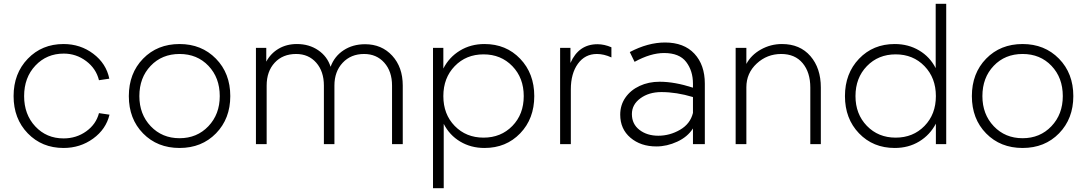

<svg xmlns="http://www.w3.org/2000/svg" viewBox="-20 -753 5677 1003"><path d="M551 -342 497 -334Q482 -395 430 -434Q378 -473 313 -473Q224 -473 165 -410.5Q106 -348 106 -251Q106 -155 164.5 -92.5Q223 -30 312 -30Q379 -30 430.5 -67Q482 -104 497 -162L552 -154Q534 -78 466.5 -29Q399 20 312 20Q199 20 125 -56.5Q51 -133 51 -251Q51 -369 125 -446Q199 -523 312 -523Q400 -523 467.5 -472Q535 -421 551 -342Z M1183 -251Q1183 -133 1108.5 -56.5Q1034 20 918 20Q802 20 727.5 -56Q653 -132 653 -251Q653 -370 727.5 -446.5Q802 -523 918 -523Q1033 -523 1108 -446.5Q1183 -370 1183 -251ZM1128 -251Q1128 -347 1069 -409Q1010 -471 918 -471Q826 -471 767 -409Q708 -347 708 -251Q708 -156 767.5 -93.5Q827 -31 918 -31Q1009 -31 1068.5 -93.5Q1128 -156 1128 -251Z M1317 0V-503H1371V-431Q1394 -474 1435.5 -498.5Q1477 -523 1531 -523Q1595 -523 1642.5 -490.5Q1690 -458 1707 -404Q1727 -459 1775 -490.5Q1823 -522 1887 -522Q1974 -522 2029 -462Q2084 -402 2084 -306V0H2028V-306Q2028 -380 1987.5 -425.5Q1947 -471 1882 -471Q1813 -471 1770 -425Q1727 -379 1727 -306V0H1672V-306Q1672 -380 1632 -425.5Q1592 -471 1527 -471Q1457 -471 1415 -425.5Q1373 -380 1373 -306V0Z M2298 -106V230H2242V-503H2296V-395Q2326 -454 2382.5 -488.5Q2439 -523 2511 -523Q2624 -523 2697.5 -446Q2771 -369 2771 -251Q2771 -133 2697.5 -56.5Q2624 20 2511 20Q2440 20 2384 -13.5Q2328 -47 2298 -106ZM2716 -251Q2716 -346 2656.5 -407.5Q2597 -469 2506 -469Q2415 -469 2355.5 -407.5Q2296 -346 2296 -251Q2296 -156 2355.5 -95Q2415 -34 2506 -34Q2597 -34 2656.5 -95Q2716 -156 2716 -251Z M3101 -522Q3137 -522 3174 -506V-453Q3135 -471 3098 -471Q3036 -471 2999 -420Q2962 -369 2962 -286V0H2906V-503H2960V-424Q3003 -522 3101 -522Z M3662 -316V0H3600V-82Q3572 -38 3518 -13Q3464 12 3409 12Q3327 12 3273.5 -33.5Q3220 -79 3220 -154Q3220 -204 3247 -243Q3274 -282 3321 -304Q3368 -326 3426 -326Q3504 -326 3600 -295V-316Q3600 -383 3564.5 -429.5Q3529 -476 3449 -476Q3379 -476 3295 -430L3270 -481Q3365 -531 3454 -531Q3553 -531 3607.5 -472.5Q3662 -414 3662 -316ZM3600 -163V-246Q3514 -272 3435 -272Q3370 -272 3325.5 -239.5Q3281 -207 3281 -157Q3281 -105 3320.5 -74.5Q3360 -44 3419 -44Q3479 -44 3532.5 -75Q3586 -106 3600 -163Z M4065 -523Q4159 -523 4213.5 -460Q4268 -397 4268 -296V0H4213V-296Q4213 -375 4173 -423Q4133 -471 4061 -471Q3987 -471 3933 -421Q3879 -371 3879 -297V0H3823V-503H3879V-419Q3904 -466 3955 -494.5Q4006 -523 4065 -523Z M4868 -397V-733H4923V0H4869V-107Q4838 -48 4782 -14Q4726 20 4654 20Q4541 20 4467.5 -56.5Q4394 -133 4394 -251Q4394 -369 4467.5 -446Q4541 -523 4654 -523Q4725 -523 4781.5 -489.5Q4838 -456 4868 -397ZM4449 -251Q4449 -157 4508.5 -95.5Q4568 -34 4659 -34Q4750 -34 4809.5 -95Q4869 -156 4869 -251Q4869 -346 4809.5 -407.5Q4750 -469 4659 -469Q4568 -469 4508.5 -407.5Q4449 -346 4449 -251Z M5587 -251Q5587 -133 5512.5 -56.5Q5438 20 5322 20Q5206 20 5131.5 -56Q5057 -132 5057 -251Q5057 -370 5131.5 -446.5Q5206 -523 5322 -523Q5437 -523 5512 -446.5Q5587 -370 5587 -251ZM5532 -251Q5532 -347 5473 -409Q5414 -471 5322 -471Q5230 -471 5171 -409Q5112 -347 5112 -251Q5112 -156 5171.5 -93.5Q5231 -31 5322 -31Q5413 -31 5472.5 -93.5Q5532 -156 5532 -251Z"/></svg>

Font: Metropolitano Light
Style: Regular
Weight: 300
Designer: Fonts by Alex Slobzheninov & Chris M. Simpson / Changes by Cristiano Sobral
Foundry: Fonts by Alex Slobzheninov & Chris M. Simpson / Changes by Cristiano Sobral
Version: Version 1.00;August 30, 2020;FontCreator 13.0.0.2681 64-bit